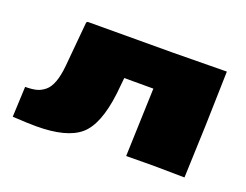

<svg xmlns="http://www.w3.org/2000/svg" viewBox="-87 -670 1098 857"><g transform="rotate(20 462.0 -241.5)"><path d="M143.6 18.1Q103.5 18.1 31.2 13.7L37.6 -130.4Q68.8 -130.4 89.8 -135.5Q110.8 -140.6 129.9 -156.2Q167 -186.5 175.8 -280.3L195.3 -493.7L200.7 -498.5L602.5 -499.5L860.4 -502.4L853.5 -244.1L844.2 6.3L695.3 4.4L566.9 5.4L578.1 -318.8H439.9L432.1 -241.7Q413.6 -88.9 350.6 -35.4Q287.6 18.1 143.6 18.1Z"/></g></svg>

Font: Seymour One
Style: Book
Weight: 400
Designer: vernon adams
Foundry: vernon adams
Version: Version 1.000; ttfautohint (v0.93) -l 8 -r 50 -G 200 -x 0 -w